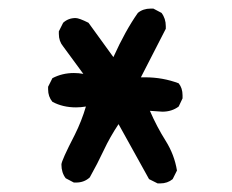

<svg xmlns="http://www.w3.org/2000/svg" viewBox="-20 -433 540 447"><path d="M353 -6H347L327 -16L256 -144Q236 -114 221.5 -83Q207 -52 189 -20Q176 -8 157 -8H152L133 -18Q123 -31 123 -50Q123 -59 154 -119Q170 -151 180 -185Q168 -183 157 -183Q126 -183 102 -196Q92 -208 92 -225V-231L102 -251Q125 -263 152 -263Q163 -263 174 -261L127 -325Q117 -337 117 -354V-360L127 -380Q139 -391 156 -391Q164 -391 186 -380L244 -300Q272 -362 301 -403Q313 -413 331 -413H337L356 -403Q366 -390 366 -372V-366L308 -253H318Q359 -253 396 -239Q405 -228 405 -211V-204L396 -185Q380 -173 358 -173L329 -175Q345 -138 365.5 -105.5Q386 -73 392 -36L382 -16Q370 -6 353 -6Z"/></svg>

Font: Xiaolai SC
Style: Regular
Weight: 400
Designer: Nozomi Seto 瀬戸のぞみ
Version: Version 3.11;December 4, 2020;FontCreator 13.0.0.2613 64-bit